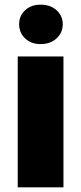

<svg xmlns="http://www.w3.org/2000/svg" viewBox="-20 -803 348 823"><path d="M56 -561H252V0H56ZM154 -614Q113 -614 87.5 -638.5Q62 -663 62 -699Q62 -735 87.5 -759Q113 -783 154 -783Q196 -783 222.5 -759Q249 -735 249 -699Q249 -663 222.5 -638.5Q196 -614 154 -614Z"/></svg>

Font: SVN-Poppins ExtraBold
Style: Regular
Weight: 800
Designer: Ninad Kale (Devanagari), Jonny Pinhorn (Latin)
Foundry: Indian Type Foundry
Version: Version 3.002 2017; ttfautohint (v1.8.3)